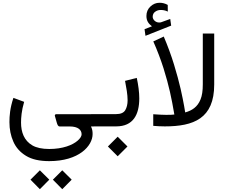

<svg xmlns="http://www.w3.org/2000/svg" viewBox="-20 -915 1645 1390"><path d="M336.4 251.5C551.3 251.5 650.4 141.6 650.4 55.7C650.4 36.6 648.4 20 638.7 0.5H658.7V-88.4H387.7C379.4 -88.4 377 -82.5 377 -78.6V-77.1L390.1 -30.3C395.5 -12.2 399.4 0.5 412.6 0.5H484.9C545.4 0.5 570.8 25.9 570.8 57.1C570.8 70.8 561.5 85.9 543 102.5C505.4 135.7 434.1 163.6 336.4 163.6C284.7 163.6 244.1 154.8 214.4 137.7C154.8 103 132.3 42.5 132.3 -27.8C132.3 -62.5 135.7 -112.8 154.8 -177.7L77.1 -206.5C52.2 -132.3 48.3 -75.2 48.3 -30.8C48.3 20.5 57.6 67.4 76.7 110.4C95.2 152.8 125.5 187 168 212.9C210 238.8 266.1 251.5 336.4 251.5ZM362.8 385.7 430.7 454.6 499 385.7 430.7 317.9ZM200.7 385.7 268.6 454.6 336.9 385.7 268.6 317.9Z M639.6 0H821.3C944.3 0 988.3 -85.4 988.3 -202.6C988.3 -248 981.4 -298.8 970.2 -351.1L885.3 -329.6C894.5 -280.8 903.8 -231.4 903.8 -189C903.8 -160.2 897.9 -136.2 886.7 -117.2C875 -98.1 853 -88.9 820.3 -88.9H639.6ZM761.2 145.5 832 216.3 902.8 145.5 832 74.7Z M1172.9 0C1381.8 0 1530.8 -56.6 1530.8 -303.2V-672.4H1448.2V-304.7C1448.2 -258.3 1442.9 -221.7 1431.6 -194.8C1409.7 -140.1 1369.6 -114.7 1320.8 -101.1L1313 -147.5C1307.6 -178.2 1299.3 -219.7 1287.6 -272C1275.4 -324.2 1259.8 -382.8 1239.7 -448.2C1219.7 -513.7 1194.8 -581.1 1165.5 -650.4L1089.8 -615.2C1119.6 -548.3 1144 -482.9 1164.1 -419.9C1183.6 -356.9 1199.2 -300.3 1210.4 -250C1221.7 -199.7 1232.4 -145 1242.2 -85.9C1229 -84 1209.5 -83.5 1182.6 -83.5C1154.8 -83.5 1129.9 -85.4 1089.4 -87.9V-3.9C1118.2 -1.5 1146 0 1172.9 0ZM1026.4 -703.6 1033.2 -655.8 1219.2 -729.5 1212.4 -777.8 1147.9 -754.4C1146 -753.9 1144.5 -752.9 1143.1 -752.9C1139.2 -752.4 1135.3 -752 1131.8 -752C1106 -752 1085.9 -772.9 1085.4 -793C1085.4 -809.1 1091.3 -821.8 1103.5 -830.1C1115.2 -838.4 1127.9 -842.8 1142.1 -842.8C1157.2 -842.8 1174.8 -841.3 1194.8 -831.1L1194.3 -879.4C1176.3 -889.6 1156.7 -895 1135.3 -895C1110.4 -895 1088.4 -886.2 1069.3 -868.2C1049.8 -850.1 1040 -827.1 1040 -799.3C1040 -760.7 1058.1 -741.7 1080.1 -724.6Z"/></svg>

Font: Vazirmatn
Style: Regular
Weight: 400
Designer: Saber Rastikerdar
Foundry: Saber Rastikerdar
Version: Version 33.003